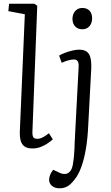

<svg xmlns="http://www.w3.org/2000/svg" viewBox="-20 -787 599 1036"><path d="M114 -710 25 -727 29 -767H165L181 -756L155 -78Q154 -56 159.5 -47Q165 -38 181 -38Q195 -38 210 -45.5Q225 -53 244 -68L265 -35Q254 -25 237 -13.5Q220 -2 199.5 6Q179 14 155 14Q127 14 112 3Q97 -8 91.5 -28.5Q86 -49 87 -78ZM456 -108Q453 -40 443.5 16Q434 72 419 113.5Q404 155 383 181Q371 197 358.5 208Q346 219 332 224Q318 229 302 229Q275 229 260 215.5Q245 202 245 184Q245 170 250.5 156.5Q256 143 267 129L303 146Q318 153 333.5 151.5Q349 150 360.5 134.5Q372 119 375 87Q378 70 379.5 51Q381 32 382 13.5Q383 -5 383 -20L404 -419Q406 -445 400 -455.5Q394 -466 379 -466Q366 -466 349 -461.5Q332 -457 313 -448L299 -487Q312 -495 330.5 -502Q349 -509 369.5 -514Q390 -519 407 -519Q434 -519 449 -507.5Q464 -496 469 -471.5Q474 -447 472 -409ZM371 -685Q371 -710 385.5 -727Q400 -744 424 -744Q441 -744 453 -737Q465 -730 471 -717.5Q477 -705 477 -687Q477 -663 463 -646Q449 -629 424 -629Q400 -629 385.5 -644.5Q371 -660 371 -685Z"/></svg>

Font: Literata Light
Style: Italic
Weight: 300
Italic angle: -2°
Designer: Latin by Veronika Burian and Jose Scaglione. Greek by Irene Vlachou. Cyrillic by Vera Evstafieva
Foundry: TypeTogether
Version: Version 3.103;gftools[0.9.29]